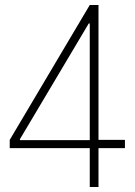

<svg xmlns="http://www.w3.org/2000/svg" viewBox="-20 -750 540 770"><path d="M340 0V-156H19V-189L340 -730H375V-189H481V-156H375V0ZM60 -188H340V-656H336L60 -192Z"/></svg>

Font: M PLUS Code Latin ExtraLight
Style: Regular
Weight: 250
Designer: Coji Morishita
Foundry: UNDERFOREST DESIGN
Version: Version 1.002; ttfautohint (v1.8.3)